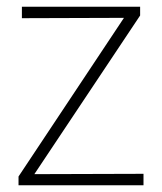

<svg xmlns="http://www.w3.org/2000/svg" viewBox="-20 -550 481 570"><path d="M406 0H35V-26L348 -497L45 -496V-530H396V-504L82 -33L406 -34Z"/></svg>

Font: Tanohe Sans ExtraLight
Style: Regular
Weight: 250
Designer: Village Type and Design LLC & Cristiano Sobral
Foundry: Cooper Hewitt Smithsonian Design Museum
Version: Version 1.00;May 30, 2020;FontCreator 12.0.0.2522 64-bit; tt